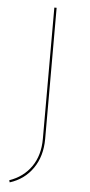

<svg xmlns="http://www.w3.org/2000/svg" viewBox="-58 -692 430 919"><g transform="rotate(5 157.0 -232.0)"><path d="M165 -658H176V-28Q176 55 135.5 113.5Q95 172 25 194L22 184Q89 161 127 106.5Q165 52 165 -28Z"/></g></svg>

Font: Ysabeau SC Hairline
Style: Regular
Weight: 100
Designer: Christian Thalmann (Catharsis Fonts)
Version: Version 0.003